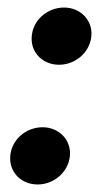

<svg xmlns="http://www.w3.org/2000/svg" viewBox="-20 -478 283 510"><path d="M80 12C126 12 166 -25 166 -71C166 -109 135 -140 93 -140C48 -140 7 -105 7 -57C7 -19 37 12 80 12ZM137 -306C183 -306 223 -343 223 -389C223 -427 192 -458 150 -458C105 -458 64 -423 64 -375C64 -337 94 -306 137 -306Z"/></svg>

Font: Fixel Display 20240404 SemiBold
Style: Italic
Weight: 600
Italic angle: -10°
Designer: AlfaBravo + MacPaw
Foundry: Kyrylo Tkachov, Marchela Mozhyna, Serhii Makarenko, Maria Weinstein, Zakhar Kryvoshyya
Version: Version 1.211;Glyphs 3.2 (3225)